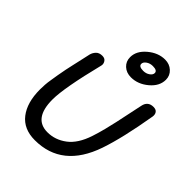

<svg xmlns="http://www.w3.org/2000/svg" viewBox="-261 -1074 1216 1216"><g transform="rotate(45 347.0 -466.5)"><path d="M420 -706Q379 -706 352.5 -730.5Q326 -755 326 -793Q326 -849 379.5 -894Q433 -939 494 -939Q534 -939 561 -914Q588 -889 588 -852Q588 -795 535 -750.5Q482 -706 420 -706ZM446 -790Q471 -790 489.5 -803Q508 -816 508 -832Q508 -855 468 -855Q443 -855 424.5 -842Q406 -829 406 -813Q406 -790 446 -790ZM271 6Q171 6 119 -61Q67 -128 67 -245Q67 -265 68.5 -287.5Q70 -310 75 -339Q80 -368 83 -388.5Q86 -409 94 -447.5Q102 -486 106 -502.5Q110 -519 120 -564.5Q130 -610 133 -623Q138 -643 153 -659Q168 -675 196 -675Q219 -675 229 -659Q239 -643 235 -627Q168 -359 168 -256Q168 -86 292 -86Q361 -86 419.5 -130Q478 -174 510 -271Q524 -313 536 -360.5Q548 -408 555 -441Q562 -474 574.5 -533Q587 -592 594 -625Q604 -675 654 -675Q677 -675 686.5 -661.5Q696 -648 693 -628Q654 -398 608 -264Q515 6 271 6Z"/></g></svg>

Font: Comic Neue
Style: Bold Italic
Weight: 700
Italic angle: -12°
Designer: Craig Rozynski
Foundry: Craig Rozynski
Version: Version 2.003